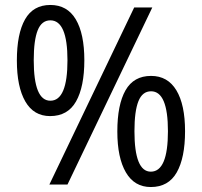

<svg xmlns="http://www.w3.org/2000/svg" viewBox="-20 -744 814 774"><path d="M48 -500Q48 -608 81 -666Q114 -724 183 -724Q251 -724 285.5 -666Q320 -608 320 -501Q320 -394 286.5 -335Q253 -276 182 -276Q116 -276 82 -335Q48 -394 48 -500ZM594 -714 252 0H179L521 -714ZM116 -501Q116 -338 183 -338Q252 -338 252 -501Q252 -662 183 -662Q148 -662 132 -622Q116 -582 116 -501ZM453 -214Q453 -322 486 -380Q519 -438 589 -438Q656 -438 691 -380Q726 -322 726 -215Q726 -108 692.5 -49Q659 10 588 10Q522 10 487.5 -49Q453 -108 453 -214ZM522 -215Q522 -52 588 -52Q657 -52 657 -215Q657 -376 589 -376Q554 -376 538 -336Q522 -296 522 -215Z"/></svg>

Font: Noto Sans Sinhala UI SemiCondensed
Style: Regular
Weight: 400
Width: 4
Designer: Jelle Bosma - Monotype Design Team
Foundry: Monotype Imaging Inc.
Version: Version 2.006; ttfautohint (v1.8.4.7-5d5b)